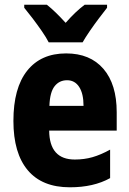

<svg xmlns="http://www.w3.org/2000/svg" viewBox="-20 -786 550 816"><path d="M261 -559Q363 -559 419.5 -493.5Q476 -428 476 -309V-231H189Q190 -108 298 -108Q338 -108 373 -118Q408 -128 448 -150V-29Q378 10 277 10Q159 10 98 -62.5Q37 -135 37 -272Q37 -412 95.5 -485.5Q154 -559 261 -559ZM265 -445Q232 -445 212 -419.5Q192 -394 190 -336H335Q335 -388 316.5 -416.5Q298 -445 265 -445ZM187 -606Q177 -626 158 -653.5Q139 -681 118.5 -708Q98 -735 83 -753V-766H179Q198 -751 217.5 -732Q237 -713 259 -689Q281 -714 300.5 -732.5Q320 -751 340 -766H435V-753Q420 -734 400 -707.5Q380 -681 361.5 -654Q343 -627 331 -606Z"/></svg>

Font: Noto Sans Lao UI Cond ExtBd
Style: Regular
Weight: 800
Width: 3
Designer: Monotype Design Team
Foundry: Monotype Imaging Inc.
Version: Version 2.000; ttfautohint (v1.8.4.7-5d5b)